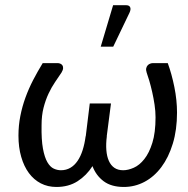

<svg xmlns="http://www.w3.org/2000/svg" viewBox="-20 -724 736 751"><path d="M52.2 0ZM218.3 -58.1Q238.8 -58.1 255.1 -67.6Q271.5 -77.1 283.4 -94.7Q295.4 -112.3 303.2 -136.7Q311 -161.1 314.9 -190.9H315.4L331.1 -319.3H414.1L397.5 -190.9H397.9Q394 -161.1 396 -136.7Q397.9 -112.3 405.8 -94.7Q413.6 -77.1 427.5 -67.6Q441.4 -58.1 461.9 -58.1Q481 -58.1 503.2 -67.9Q525.4 -77.6 544.4 -101.6Q563.5 -125.5 575.9 -165.3Q588.4 -205.1 588.4 -265.1Q588.4 -289.1 584.5 -314.9Q580.6 -340.8 575.2 -364.5Q569.8 -388.2 564 -408Q558.1 -427.7 553.7 -439.9Q550.3 -450.2 552 -457.3Q553.7 -464.4 557.9 -468.8Q562 -473.1 567.6 -475.1Q573.2 -477.1 577.6 -477.1H636.2Q651.9 -434.1 662.1 -383.1Q672.4 -332 672.4 -283.7Q672.4 -216.3 656 -162.4Q639.6 -108.4 611.3 -70.6Q583 -32.7 545.2 -12.7Q507.3 7.3 464.4 7.3Q415.5 7.3 385.5 -15.1Q355.5 -37.6 341.8 -74.2Q318.4 -37.6 283.4 -15.1Q248.5 7.3 200.7 7.3Q167 7.3 139.6 -6.8Q112.3 -21 93 -47.1Q73.7 -73.2 63 -110.4Q52.2 -147.5 52.2 -193.4Q52.2 -233.4 59.6 -270.5Q66.9 -307.6 79.6 -342.5Q92.3 -377.4 109.6 -410.9Q127 -444.3 147 -477.1H206.1Q210.4 -477.1 215.6 -475.1Q220.7 -473.1 223.9 -468.8Q227.1 -464.4 226.8 -457.3Q226.6 -450.2 220.7 -440.4Q209 -422.9 195.3 -402.8Q181.6 -382.8 169.9 -357.9Q158.2 -333 150.4 -302.7Q142.6 -272.5 142.6 -234.4Q141.6 -177.7 147.9 -143.1Q154.3 -108.4 165.3 -89.6Q176.3 -70.8 190.2 -64.5Q204.1 -58.1 218.3 -58.1ZM374 -541.5 422.4 -703.6H473.6Q485.8 -703.6 489.3 -695.3Q492.7 -687 486.3 -673.8L422.9 -541.5Z"/></svg>

Font: Carlito
Style: Italic
Weight: 400
Italic angle: -7°
Designer: Lukasz Dziedzic
Foundry: tyPoland Lukasz Dziedzic
Version: Version 1.104